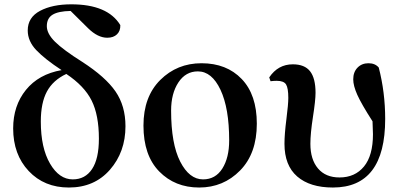

<svg xmlns="http://www.w3.org/2000/svg" viewBox="-20 -839 1831 875"><path d="M311.5 -21.5Q368.2 -21.5 399.4 -68.4Q430.7 -115.2 430.7 -207Q430.7 -314.5 397.5 -380.9Q364.3 -447.3 282.2 -502Q221.7 -473.6 193.8 -421.9Q166 -370.1 166 -285.2Q166 -165 208 -93.3Q250 -21.5 311.5 -21.5ZM381.8 -710 301.8 -789.1Q246.1 -788.1 219.7 -772Q193.4 -755.9 193.4 -719.7Q193.4 -685.5 231 -648.4Q268.6 -611.3 355.5 -556.6Q460.9 -488.3 506.3 -422.4Q551.8 -356.4 551.8 -263.7Q551.8 -146.5 481 -65.4Q410.2 15.6 293.9 15.6Q181.6 15.6 110.8 -59.6Q40 -134.8 40 -253.9Q40 -357.4 98.1 -429.2Q156.2 -501 260.7 -519.5Q184.6 -569.3 145.5 -610.4Q106.4 -651.4 106.4 -700.2Q106.4 -759.8 162.6 -789.6Q218.8 -819.3 304.7 -819.3Q470.7 -819.3 528.3 -724.6Q529.3 -698.2 513.2 -682.6Q497.1 -667 468.8 -667Q425.8 -667 381.8 -710Z M633.8 -266.6Q633.8 -398.4 710.4 -474.6Q787.1 -550.8 898.4 -550.8Q1012.7 -550.8 1081.5 -479Q1150.4 -407.2 1150.4 -275.4Q1150.4 -139.6 1074.2 -62Q998 15.6 887.7 15.6Q777.3 15.6 705.6 -57.6Q633.8 -130.9 633.8 -266.6ZM905.3 -21.5Q961.9 -21.5 993.2 -70.8Q1024.4 -120.1 1024.4 -199.2Q1024.4 -345.7 984.9 -429.7Q945.3 -513.7 881.8 -513.7Q826.2 -513.7 793 -463.4Q759.8 -413.1 759.8 -335Q759.8 -183.6 801.3 -102.5Q842.8 -21.5 905.3 -21.5Z M1212.9 -468.8 1207 -486.3Q1247.1 -545.9 1314.5 -545.9Q1368.2 -545.9 1393.1 -514.2Q1418 -482.4 1418 -416Q1418 -381.8 1406.2 -306.2Q1394.5 -230.5 1394.5 -183.6Q1394.5 -112.3 1429.2 -71.3Q1463.9 -30.3 1527.3 -30.3Q1597.7 -30.3 1638.7 -80.1Q1679.7 -129.9 1679.7 -227.5Q1679.7 -243.2 1677.7 -286.1Q1627 -365.2 1608.4 -406.7Q1589.8 -448.2 1589.8 -477.5Q1589.8 -510.7 1609.4 -530.8Q1628.9 -550.8 1659.2 -550.8Q1689.5 -550.8 1706.1 -531.2Q1735.4 -418 1735.4 -296.9Q1735.4 15.6 1497.1 15.6Q1392.6 15.6 1334.5 -34.7Q1276.4 -85 1276.4 -183.6Q1276.4 -227.5 1285.2 -295.9Q1293.9 -364.3 1293.9 -392.6Q1293.9 -437.5 1283.7 -454.1Q1273.4 -470.7 1241.2 -470.7Q1226.6 -470.7 1212.9 -468.8Z"/></svg>

Font: GenYoMin TW TTF Bold
Style: Regular
Weight: 700
Version: Version 1.300